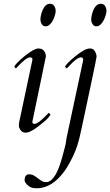

<svg xmlns="http://www.w3.org/2000/svg" viewBox="-20 -700 592 1032"><path d="M226.6 -396.5 153.8 -44.9Q153.8 -34.2 165.5 -34.2Q185.1 -34.2 234.4 -85.9Q239.7 -91.3 242.2 -93.8L251.5 -84.5Q242.7 -66.9 212.4 -42Q182.1 -17.1 168 -7.8Q136.7 13.2 118.4 13.2Q100.1 13.2 90.8 -0.2Q81.5 -13.7 81.5 -23.4Q81.5 -37.1 84 -47.4L154.3 -378.9V-380.9Q154.3 -391.6 142.1 -391.6Q121.1 -391.6 78.1 -345.2Q69.3 -335.4 65.4 -332L56.2 -341.3Q65.9 -360.4 111.3 -397.5Q163.6 -439.5 185.5 -439.5Q207.5 -439.5 217 -426Q226.6 -412.6 226.6 -396.5ZM210 -647.5Q224.6 -679.7 248.5 -679.7Q270.5 -679.7 277.3 -655.3Q279.3 -648.4 279.3 -640.6Q279.3 -632.8 275.4 -618.7Q271.5 -604.5 264.6 -590.8Q247.1 -558.6 225.6 -558.6Q212.9 -558.6 206.8 -567.1Q200.7 -575.7 199 -582.3Q197.3 -588.9 197.3 -596.7Q197.3 -604.5 200.4 -619.1Q203.6 -633.8 210 -647.5ZM427.2 -379.4Q427.2 -391.6 415 -391.6Q394 -391.6 351.6 -345.2Q342.3 -335.4 338.4 -332L329.1 -341.3Q338.9 -360.4 384.8 -397.5Q436.5 -439.5 462.9 -439.5Q479 -439.5 486.8 -429.2Q499 -412.1 499 -395Q499 -387.7 465.6 -231Q432.1 -74.2 418.9 -11.7Q405.8 50.8 396.2 80.1Q386.7 109.4 372.1 140.6Q357.4 171.9 338.1 202.6Q318.8 233.4 294.4 257.8Q240.2 312 176.8 312Q149.4 312 135.3 300.8Q112.3 282.7 112.3 269Q112.3 236.8 137.7 236.8Q155.3 236.8 174.1 251.2Q192.9 265.6 203.6 272.2Q214.4 278.8 228.5 278.8Q242.7 278.8 255.4 267.8Q268.1 256.8 278.6 238.8Q289.1 220.7 297.6 197.5Q306.2 174.3 313 149.9Q333.5 76.7 334.5 64Q335.4 51.3 344.5 9.8Q353.5 -31.7 366.5 -93Q379.4 -154.3 389.2 -199.5Q398.9 -244.6 405.5 -275.4Q412.1 -306.2 416.3 -326.2Q420.4 -346.2 422.9 -357.2Q425.3 -368.2 426.3 -372.6Q427.2 -377 427.2 -379.4ZM482.4 -647.5Q497.6 -679.7 521.5 -679.7Q543.5 -679.7 550.3 -655.3Q552.2 -648.4 552.2 -640.6Q552.2 -632.8 548.3 -618.7Q544.4 -604.5 537.1 -590.8Q520 -558.6 498.5 -558.6Q485.8 -558.6 479.7 -567.1Q473.6 -575.7 471.9 -582.3Q470.2 -588.9 470.2 -596.7Q470.2 -604.5 473.4 -619.1Q476.6 -633.8 482.4 -647.5Z"/></svg>

Font: Cardo-Italic
Style: Italic
Weight: 400
Italic angle: -12°
Designer: David J. Perry
Foundry: David J. Perry
Version: Version 0.991